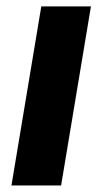

<svg xmlns="http://www.w3.org/2000/svg" viewBox="-20 -565 312 585"><path d="M166.2 0H14.9L105.8 -545.5H257.1Z"/></svg>

Font: Linik Sans
Style: Bold Italic
Weight: 700
Italic angle: 9°
Designer: Fonts by Rasmus Andersson / Changes by Cristiano Sobral with parts from Marc Monis
Foundry: rsms
Version: Version 3.020; ttfautohint (v1.6)